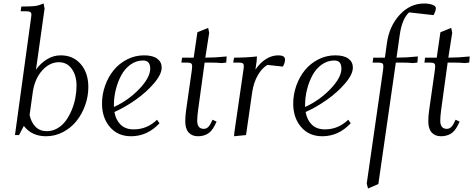

<svg xmlns="http://www.w3.org/2000/svg" viewBox="-20 -766 2684 1089"><path d="M64.9 0 155.8 -662.1Q158.2 -681.6 158.2 -683.1Q158.2 -693.4 151.4 -697.8Q144.5 -702.1 127 -702.1H97.2L101.1 -729Q154.8 -729 177.2 -731.7Q199.7 -734.4 227.1 -746.1L232.9 -717.8L184.1 -371.1Q210.9 -408.2 247.3 -430.2Q283.7 -452.1 324.2 -452.1Q395 -452.1 438 -402.3Q481 -352.5 481 -272Q481 -219.2 462.9 -168.7Q444.8 -118.2 413.6 -79.3Q382.3 -40.5 337.2 -16.8Q292 6.8 241.2 6.8Q160.2 6.8 115.2 -51.8L87.9 0ZM147.9 -113.8Q156.7 -71.8 181.6 -46.9Q206.5 -22 246.1 -22Q277.8 -22 305.9 -38.3Q334 -54.7 353.3 -81.3Q372.6 -107.9 386.7 -141.8Q400.9 -175.8 407.5 -211.2Q414.1 -246.6 414.1 -279.8Q414.1 -337.9 387 -375.5Q359.9 -413.1 314 -413.1Q261.7 -413.1 219.5 -366.5Q177.2 -319.8 166 -244.1Z M558.6 -178.2Q558.6 -231 576.4 -280.8Q594.2 -330.6 625.2 -368.4Q656.2 -406.2 701.2 -429.2Q746.1 -452.1 796.9 -452.1Q846.2 -452.1 871.6 -433.3Q897 -414.6 897 -382.8Q897 -344.2 853 -293Q809.1 -241.7 748 -199Q687 -156.2 628.9 -130.9Q636.7 -85.9 664.1 -59.1Q691.4 -32.2 738.8 -32.2Q814.5 -32.2 870.6 -86.9L884.8 -66.9Q815.9 6.8 723.6 6.8Q647.9 6.8 603.3 -45.7Q558.6 -98.1 558.6 -178.2ZM626 -159.2Q707.5 -196.3 769.8 -261.2Q832 -326.2 832 -377Q832 -422.9 792 -422.9Q752.9 -422.9 720.5 -399.7Q688 -376.5 668 -339.4Q647.9 -302.2 637 -258.3Q626 -214.4 626 -169.9Z M1008.8 -411.1 1012.7 -439H1078.6L1099.6 -583L1160.6 -607.9L1166.5 -580.1L1144.5 -439Q1200.7 -439 1265.6 -445.8L1263.7 -418L1262.7 -411.1L1237.8 -408.2Q1210.9 -411.1 1168.5 -411.1H1140.6L1103.5 -141.1Q1098.6 -104.5 1098.6 -82Q1098.6 -35.2 1135.7 -35.2Q1159.7 -35.2 1174.8 -64.9L1185.5 -86.9L1208.5 -76.2L1197.8 -54.2Q1179.7 -19 1156 -6.1Q1132.3 6.8 1102.5 6.8Q1069.8 6.8 1050.3 -14.2Q1030.8 -35.2 1030.8 -78.1Q1030.8 -107.9 1035.6 -141.1L1066.9 -359.9Q1069.8 -379.4 1069.8 -391.1Q1069.8 -402.8 1063 -407Q1056.2 -411.1 1038.6 -411.1Z M1302.7 -411.1 1307.6 -439Q1374.5 -439 1437.5 -445.8L1435.5 -418L1428.7 -371.1Q1454.1 -408.7 1487.5 -430.4Q1521 -452.1 1558.6 -452.1Q1596.7 -452.1 1596.7 -428.2Q1596.7 -410.2 1584.5 -388.2L1496.6 -397.9Q1464.8 -378.9 1441.9 -338.6Q1418.9 -298.3 1410.6 -244.1L1375.5 0L1307.6 6.8L1309.6 -17.1L1359.9 -363.8Q1362.8 -380.9 1362.8 -391.1Q1362.8 -402.8 1356.4 -407Q1350.1 -411.1 1332.5 -411.1Z M1643.1 -178.2Q1643.1 -231 1660.9 -280.8Q1678.7 -330.6 1709.7 -368.4Q1740.7 -406.2 1785.6 -429.2Q1830.6 -452.1 1881.3 -452.1Q1930.7 -452.1 1956.1 -433.3Q1981.4 -414.6 1981.4 -382.8Q1981.4 -344.2 1937.5 -293Q1893.6 -241.7 1832.5 -199Q1771.5 -156.2 1713.4 -130.9Q1721.2 -85.9 1748.5 -59.1Q1775.9 -32.2 1823.2 -32.2Q1898.9 -32.2 1955.1 -86.9L1969.2 -66.9Q1900.4 6.8 1808.1 6.8Q1732.4 6.8 1687.7 -45.7Q1643.1 -98.1 1643.1 -178.2ZM1710.4 -159.2Q1792 -196.3 1854.2 -261.2Q1916.5 -326.2 1916.5 -377Q1916.5 -422.9 1876.5 -422.9Q1837.4 -422.9 1804.9 -399.7Q1772.5 -376.5 1752.4 -339.4Q1732.4 -302.2 1721.4 -258.3Q1710.4 -214.4 1710.4 -169.9Z M2060.1 274.9 2151.4 -359.9Q2154.3 -379.4 2154.3 -391.1Q2154.3 -402.8 2147.5 -407Q2140.6 -411.1 2123 -411.1H2093.3L2097.2 -439H2163.1L2174.3 -520Q2187.5 -617.2 2246.6 -681.6Q2305.7 -746.1 2385.3 -746.1Q2413.6 -746.1 2432.9 -738.8Q2452.1 -731.4 2452.1 -720.2Q2452.1 -703.6 2439 -680.2L2300.3 -695.8Q2259.8 -658.7 2247.1 -566.9L2229 -439Q2285.2 -439 2350.1 -445.8L2348.1 -418L2347.2 -411.1L2322.3 -408.2Q2295.4 -411.1 2252.9 -411.1H2225.1L2126 277.8L2067.4 303.2Z M2387.2 -411.1 2391.1 -439H2457L2478 -583L2539.1 -607.9L2544.9 -580.1L2522.9 -439Q2579.1 -439 2644 -445.8L2642.1 -418L2641.1 -411.1L2616.2 -408.2Q2589.4 -411.1 2546.9 -411.1H2519L2481.9 -141.1Q2477.1 -104.5 2477.1 -82Q2477.1 -35.2 2514.2 -35.2Q2538.1 -35.2 2553.2 -64.9L2564 -86.9L2586.9 -76.2L2576.2 -54.2Q2558.1 -19 2534.4 -6.1Q2510.7 6.8 2481 6.8Q2448.2 6.8 2428.7 -14.2Q2409.2 -35.2 2409.2 -78.1Q2409.2 -107.9 2414.1 -141.1L2445.3 -359.9Q2448.2 -379.4 2448.2 -391.1Q2448.2 -402.8 2441.4 -407Q2434.6 -411.1 2417 -411.1Z"/></svg>

Font: Dihjauti
Style: Italic
Weight: 400
Italic angle: -9°
Designer: T. Christopher White
Version: Version 3.0.0